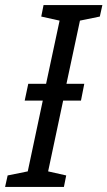

<svg xmlns="http://www.w3.org/2000/svg" viewBox="-71 -734 422 754"><path d="M-51 0 -41 -45 38 -61 97 -339H26L40 -405H110L163 -653L91 -669L100 -714H331L321 -669L243 -653L190 -405H260L247 -339H177L118 -61L189 -45L180 0Z"/></svg>

Font: Noto Sans UI Condensed
Style: Italic
Weight: 400
Width: 3
Italic angle: -12°
Designer: Monotype Design Team
Foundry: Monotype Imaging Inc.
Version: Version 1.901